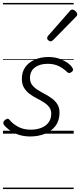

<svg xmlns="http://www.w3.org/2000/svg" viewBox="-20 -905 543 1300"><path d="M185 19Q140 19 104 6.5Q68 -6 43 -25Q18 -44 6 -61Q1 -69 2.5 -76.5Q4 -84 13 -92Q23 -100 30.5 -101Q38 -102 45 -93Q66 -67 102 -47Q138 -27 188 -27Q227 -27 258.5 -39Q290 -51 308.5 -75.5Q327 -100 327 -135Q327 -162 312.5 -180.5Q298 -199 275.5 -213Q253 -227 227.5 -240Q202 -253 179.5 -270Q157 -287 142.5 -311Q128 -335 128 -372Q128 -417 150.5 -449.5Q173 -482 214 -500.5Q255 -519 308 -519Q350 -519 383 -507Q416 -495 438.5 -478.5Q461 -462 470 -446Q476 -437 475 -430.5Q474 -424 464 -417Q456 -411 449 -410.5Q442 -410 435 -417Q409 -442 377.5 -457.5Q346 -473 303 -473Q249 -473 216 -448Q183 -423 183 -377Q183 -349 197.5 -330Q212 -311 235 -296.5Q258 -282 283.5 -268.5Q309 -255 331.5 -238.5Q354 -222 368.5 -199Q383 -176 383 -142Q383 -89 356 -53Q329 -17 284 1Q239 19 185 19ZM321 -625Q316 -625 307.5 -632Q299 -639 299 -646Q299 -650 300.5 -654Q302 -658 306 -663L450 -827Q455 -835 460 -837.5Q465 -840 470 -840Q477 -840 484.5 -835Q492 -830 497.5 -822.5Q503 -815 503 -808Q503 -803 501 -799.5Q499 -796 495 -792L340 -634Q330 -625 321 -625ZM0 365H479V375H0ZM0 -20H479V0H0ZM0 -505H479V-500H0ZM0 -885H479V-875H0Z"/></svg>

Font: Playwrite DK Uloopet Guides
Style: Regular
Weight: 400
Designer: Veronika Burian, José Scaglione
Foundry: TypeTogether
Version: Version 1.003